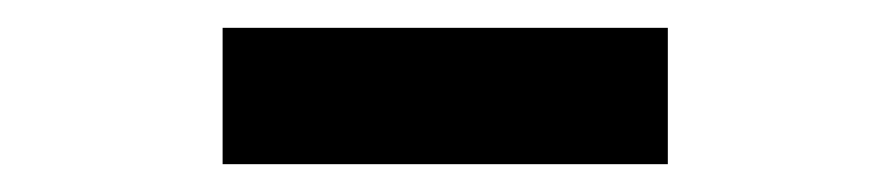

<svg xmlns="http://www.w3.org/2000/svg" viewBox="-20 -399 640 138"><path d="M140 -281V-379H460V-281Z"/></svg>

Font: Pitagon Sans Mono SemiBold
Style: Regular
Weight: 600
Monospace: yes
Designer: Travis Tran
Foundry: Pitagon
Version: Version 1.001; ttfautohint (v1.8.4.7-5d5b);gftools[0.9.26]